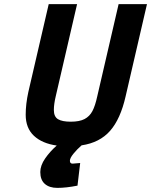

<svg xmlns="http://www.w3.org/2000/svg" viewBox="-20 -700 735 934"><path d="M695 -680 591 -231Q566 -121 515.5 -63.5Q465 -6 377 7Q355 26 337.5 47.5Q320 69 320 82Q320 96 333 96L370 93L357 203Q302 214 259 214Q220 214 198 194.5Q176 175 176 137Q176 105 199.5 71Q223 37 256 8Q185 -2 145 -39.5Q105 -77 105 -142Q105 -194 118 -253L217 -680H355L251 -231Q242 -193 242 -165Q242 -132 262.5 -120Q283 -108 324 -108Q367 -108 391.5 -121Q416 -134 429.5 -159.5Q443 -185 453 -231L557 -680Z"/></svg>

Font: Cairo
Style: Bold Italic
Weight: 700
Italic angle: -13°
Designer: Mohamed Gaber, Accademia di Belle Arti di Urbino and others
Foundry: Kief Type Foundry, Accademia di Belle Arti di Urbino and others
Version: Version 3.011